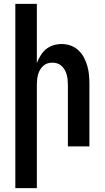

<svg xmlns="http://www.w3.org/2000/svg" viewBox="-20 -755 540 990"><path d="M59 215V-735H170V-430Q178 -450 189.5 -469Q201 -488 217.5 -501.5Q234 -515 255 -521.5Q276 -528 298 -528Q322 -528 344.5 -520Q367 -512 384.5 -495.5Q402 -479 413 -458Q424 -437 430.5 -414Q437 -391 439 -367.5Q441 -344 441 -320V0H330V-320Q330 -333 328.5 -346Q327 -359 323.5 -371.5Q320 -384 313.5 -395Q307 -406 297.5 -415Q288 -424 275.5 -428Q263 -432 250 -432Q237 -432 224.5 -428Q212 -424 202.5 -415Q193 -406 186.5 -395Q180 -384 176.5 -371.5Q173 -359 171.5 -346Q170 -333 170 -320V215Z"/></svg>

Font: Iosevka Fixed
Style: Bold
Weight: 700
Monospace: yes
Designer: Belleve Invis
Foundry: Belleve Invis
Version: Version 32.3.0